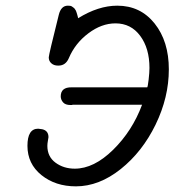

<svg xmlns="http://www.w3.org/2000/svg" viewBox="-20 -642 612 673"><path d="M76.2 -130.9Q76.2 -190.9 113.8 -190.9Q117.7 -190.9 127.9 -189Q149.9 -184.1 149.9 -161.1Q149.9 -159.2 147.9 -148.7Q146 -138.2 146 -130.9Q146 -92.8 174.6 -71.8Q203.1 -50.8 242.2 -50.8Q309.1 -50.8 376.5 -116.9Q443.8 -183.1 478 -274.9H234.9L231.9 -273.9Q229 -273.9 227.1 -273.9Q209 -273.9 200.9 -283.4Q192.9 -293 192.9 -304.2Q192.9 -336.4 231 -335.9H496.1Q498 -337.9 501 -363Q503.9 -388.2 503.9 -403.8Q503.9 -472.7 471.4 -516.4Q439 -560.1 384.8 -560.1Q335.9 -560.1 289.6 -525.1Q243.2 -490.2 221.2 -438Q210 -412.1 185.1 -412.1H183.1Q168.9 -412.1 159.9 -420.2Q150.9 -428.2 150.9 -440.9Q150.9 -449.7 186 -589.8Q193.8 -622.1 217.8 -622.1Q221.7 -622.1 225.8 -621.6Q230 -621.1 232.9 -618.7Q235.8 -616.2 238 -615Q240.2 -613.8 242.7 -609.9Q245.1 -606 246.1 -604.5Q247.1 -603 248.5 -597.9Q250 -592.8 250.5 -591.3Q251 -589.8 252.4 -584.5Q253.9 -579.1 253.9 -578.1Q324.7 -622.1 391.1 -622.1Q472.2 -622.1 522 -559.6Q571.8 -497.1 571.8 -398.9Q571.8 -300.8 525.4 -205.3Q479 -109.9 403.1 -49.3Q327.1 11.2 246.1 11.2Q174.3 11.2 125.2 -28.3Q76.2 -67.9 76.2 -130.9Z"/></svg>

Font: CMU Typewriter Text
Style: Italic
Weight: 500
Italic angle: -14.04°
Version: Version 0.7.0